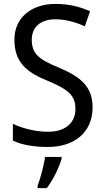

<svg xmlns="http://www.w3.org/2000/svg" viewBox="-20 -744 539 985"><path d="M455 -193C455 -298 396 -349 282 -397C178 -440 143 -468 143 -541C143 -602 185 -645 264 -645C317 -645 369 -630 415 -609L442 -686C395 -708 335 -724 265 -724C140 -724 53 -652 54 -540C54 -428 112 -375 221 -331C332 -285 367 -254 367 -185C367 -116 318 -68 226 -68C162 -68 93 -86 46 -109V-23C90 -1 153 10 225 10C365 10 455 -68 455 -193ZM296 70V61H211C206 103 186 175 173 209V221H220C253 179 285 111 296 70Z"/></svg>

Font: Noto Sans Myanmar UI SemiCondensed
Style: Regular
Weight: 400
Width: 4
Designer: Monotype Design Team
Foundry: Monotype Imaging Inc.
Version: Version 2.103